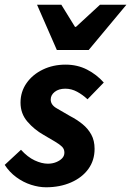

<svg xmlns="http://www.w3.org/2000/svg" viewBox="-25 -782 556 814"><path d="M170 12Q140 12 107 1.5Q74 -9 44.5 -30.5Q15 -52 -5 -83L64 -147Q92 -116 122 -102Q152 -88 178 -88Q197 -88 213 -94.5Q229 -101 238.5 -111Q248 -121 248 -135Q248 -150 238 -160Q228 -170 208.5 -181.5Q189 -193 160 -210Q121 -232 91.5 -266Q62 -300 62 -347Q62 -393 87.5 -429.5Q113 -466 156.5 -487Q200 -508 253 -508Q303 -508 344 -487Q385 -466 415 -432L346 -361Q326 -380 302 -393Q278 -406 252 -406Q224 -406 207 -392.5Q190 -379 190 -360Q190 -337 216 -322.5Q242 -308 272 -290Q301 -275 324.5 -256Q348 -237 362 -211.5Q376 -186 376 -151Q376 -102 349.5 -65.5Q323 -29 276 -8.5Q229 12 170 12ZM216 -570 132 -762H235L293 -668H297L399 -762H511L351 -570Z"/></svg>

Font: Source Sans 3 ExtraLight
Style: Bold Italic
Weight: 700
Italic angle: -11°
Version: Version 3.052;hotconv 1.1.0;makeotfexe 2.6.0